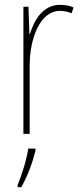

<svg xmlns="http://www.w3.org/2000/svg" viewBox="-20 -555 336 796"><path d="M229 -535C157 -535 121 -470 104 -414H102L98 -527H77V0H103V-283C103 -394 145 -510 229 -510C248 -510 264 -505 277 -500L285 -524C268 -532 248 -535 229 -535ZM127 70V61H97C92 102 68 178 53 212V221H68C95 175 115 118 127 70Z"/></svg>

Font: Noto Sans Lao Condensed Thin
Style: Regular
Weight: 100
Width: 3
Designer: Monotype Design Team
Foundry: Monotype Imaging Inc.
Version: Version 2.003